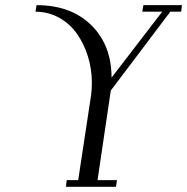

<svg xmlns="http://www.w3.org/2000/svg" viewBox="-20 -722 723 742"><path d="M117.2 -676.8 121.1 -702.1Q253.9 -702.1 332.5 -625Q411.1 -547.9 411.1 -421.9L606.9 -676.8H529.8L534.2 -702.1H683.1L680.2 -676.8H638.2L408.2 -372.1L356.9 -25.9H432.1L428.2 0H234.9L237.8 -25.9H282.2L332 -354Q335 -375 335 -402.8Q335 -455.1 319.8 -503.9Q304.7 -552.7 277.3 -591.6Q250 -630.4 208.3 -653.6Q166.5 -676.8 117.2 -676.8Z"/></svg>

Font: Dehuti
Style: Italic
Weight: 400
Version: Version 1.2